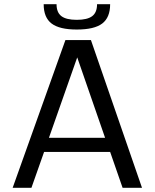

<svg xmlns="http://www.w3.org/2000/svg" viewBox="-20 -890 733 910"><path d="M561 0 502 -170H189L129 0H40L290 -700H411L653 0ZM346 -618 212 -237H478ZM502 -870Q502 -807 464.5 -778.5Q427 -750 344 -750Q262 -750 224.5 -778.5Q187 -807 187 -870H248Q248 -831 271 -813.5Q294 -796 344 -796Q394 -796 417 -813.5Q440 -831 440 -870Z"/></svg>

Font: Fivo Sans
Style: Regular
Weight: 400
Designer: Alexander Slobzheninov
Foundry: Alexander Slobzheninov
Version: 1.0